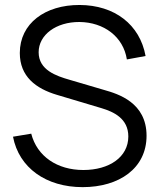

<svg xmlns="http://www.w3.org/2000/svg" viewBox="-20 -755 656 790"><path d="M320 15C470.5 15 583 -62.5 583 -196.5C583 -333 466.5 -368.5 408 -385L267 -426.5C211 -442.5 139 -467 139 -540C139 -611.5 210.5 -665 307 -664.5C407.5 -663.5 487.5 -604 502 -510.5L579 -524.5C555.5 -654 451.5 -734 307.5 -734.5C165.5 -735 61.5 -658.5 61.5 -537C61.5 -440.5 127 -390.5 215 -364.5L397.5 -310C447.5 -295 508 -267.5 508 -193.5C508 -108.5 429.5 -55.5 323 -55.5C215.5 -55.5 132.5 -111.5 108.5 -205L33.5 -192.5C58 -64.5 169.5 15 320 15Z"/></svg>

Font: Manrope
Style: Regular
Weight: 400
Designer: Mikhail Sharanda
Foundry: Mikhail Sharanda
Version: Version 4.505